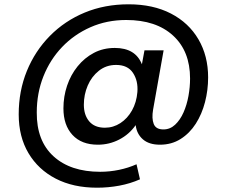

<svg xmlns="http://www.w3.org/2000/svg" viewBox="-20 -667 1064 893"><path d="M431 206Q321 206 239.5 164Q158 122 112.5 45.5Q67 -31 67 -135Q67 -244 105 -337Q143 -430 212 -500Q281 -570 374 -608.5Q467 -647 578 -647Q692 -647 775 -604Q858 -561 903 -484Q948 -407 948 -307Q948 -248 933.5 -192Q919 -136 890.5 -91.5Q862 -47 820 -20.5Q778 6 724 6Q673 6 644.5 -19Q616 -44 611 -85Q581 -42 534.5 -18Q488 6 435 6Q359 6 317 -39.5Q275 -85 275 -163Q275 -218 292 -268.5Q309 -319 341 -358.5Q373 -398 416.5 -421Q460 -444 514 -444Q610 -444 640 -368L652 -433H741L692 -157Q685 -116 695 -90.5Q705 -65 740 -65Q771 -65 794.5 -87Q818 -109 833.5 -144Q849 -179 856.5 -220.5Q864 -262 864 -302Q864 -429 785 -501.5Q706 -574 567 -574Q477 -574 401 -540.5Q325 -507 269 -448.5Q213 -390 182 -312Q151 -234 151 -144Q150 -12 229 60Q308 132 446 132Q490 132 533.5 123Q577 114 615 97L631 167Q586 187 535 196.5Q484 206 431 206ZM468 -73Q507 -73 540 -94.5Q573 -116 594 -153.5Q615 -191 619 -239Q623 -291 598.5 -328Q574 -365 520 -365Q474 -365 440 -338Q406 -311 388 -269Q370 -227 370 -180Q370 -132 395 -102.5Q420 -73 468 -73Z"/></svg>

Font: DeepMind Sans Medium
Style: Italic
Weight: 500
Italic angle: -10°
Designer: Jonny Pinhorn / Modifications: Colophon Foundry
Foundry: Colophon Foundry
Version: Version 1.002; ttfautohint (v1.8.2)